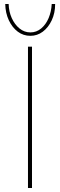

<svg xmlns="http://www.w3.org/2000/svg" viewBox="-20 -934 298 954"><path d="M119 -702H139V0H119ZM131 -756Q96 -756 68.5 -776.5Q41 -797 24 -833Q7 -869 6 -914H23Q24 -876 38.5 -844Q53 -812 77 -792.5Q101 -773 131 -773Q161 -773 184.5 -792.5Q208 -812 221.5 -844Q235 -876 237 -914H254Q254 -869 237 -833Q220 -797 192.5 -776.5Q165 -756 131 -756Z"/></svg>

Font: Synthetic Thin
Style: Regular
Weight: 100
Designer: Santiago Orozco
Foundry: Typemade
Version: Version 2.000; ttfautohint (v1.8.4.7-5d5b)